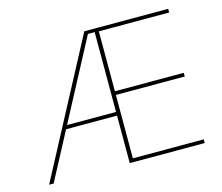

<svg xmlns="http://www.w3.org/2000/svg" viewBox="-93 -761 1021 882"><g transform="rotate(-15 417.5 -319.5)"><path d="M37 0 375.5 -639H426V-623H388.5L58.5 0ZM172.5 -226V-243.5H427V-226ZM427 0V-17.5H777V0ZM420.5 0V-639H440V0ZM430.5 -319V-336.5H767.5V-319ZM426 -621.5V-639H774.5V-621.5Z"/></g></svg>

Font: Anek Odia Thin
Style: Regular
Weight: 250
Version: Version 1.003